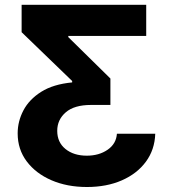

<svg xmlns="http://www.w3.org/2000/svg" viewBox="-20 -565 696 777"><path d="M608.3 -23.8H453.1Q450.3 17 415.5 41Q380.7 65 331.3 65Q278.4 65 245 38Q211.6 11 211.6 -35.5Q211.6 -80.6 246.1 -110.4Q280.5 -140.3 348.4 -140.3H426.8V-247.2L256.4 -414.8V-419.7H571.7V-545.5H67.5V-434.7L272 -237.2V-231.5Q195.3 -224.1 146.7 -193.4Q98 -162.6 74.8 -118.3Q51.5 -73.9 51.5 -25.2Q51.5 39.4 88.2 88.2Q125 137.1 188.2 164.4Q251.4 191.8 331.7 191.8Q411.6 191.8 473.2 164.8Q534.8 137.8 570.5 89.3Q606.2 40.8 608.3 -23.8Z"/></svg>

Font: Inter UI
Style: Bold
Weight: 700
Designer: Rasmus Andersson
Foundry: rsms
Version: 3.2;8d6f07862